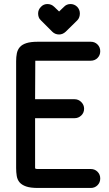

<svg xmlns="http://www.w3.org/2000/svg" viewBox="-20 -931 539 952"><path d="M183 -830Q175 -837 172 -846Q169 -855 169 -864Q169 -883 183 -897Q196 -911 215 -911Q225 -911 233.5 -907.5Q242 -904 249 -897L273 -874L297 -897Q310 -911 330 -911Q339 -911 347.5 -907.5Q356 -904 363 -897Q376 -883 376 -864Q376 -855 373 -846Q370 -837 363 -830L306 -774Q291 -760 273 -760Q253 -760 239 -774ZM430 -724Q450 -724 463.5 -710.5Q477 -697 477 -677Q477 -657 463.5 -643.5Q450 -630 430 -630H155L154 -439H350Q369 -439 383 -425Q397 -411 397 -392Q397 -372 383 -358.5Q369 -345 350 -345H154V-98Q154 -96 156.5 -94.5Q159 -93 168 -93H430Q450 -93 463.5 -79.5Q477 -66 477 -46Q477 -26 463.5 -12.5Q450 1 430 1H168Q131 1 109.5 -6.5Q88 -14 77 -27Q66 -40 63 -58.5Q60 -77 60 -98V-628Q60 -649 63.5 -666.5Q67 -684 78 -697Q89 -710 110.5 -717Q132 -724 168 -724Z"/></svg>

Font: VDS
Style: Regular
Weight: 400
Designer: artmaker
Foundry: artmaker
Version: Version 1.000 2009 initial release